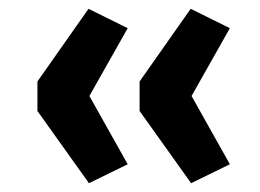

<svg xmlns="http://www.w3.org/2000/svg" viewBox="-20 -486 590 436"><path d="M182 -70 65 -234V-301L181 -466L270 -422L183 -268L270 -113ZM414 -70 297 -234V-301L413 -466L502 -422L415 -268L502 -113Z"/></svg>

Font: Nunito Sans 10pt SemiExpanded
Style: Bold
Weight: 700
Width: 6
Designer: Vernon Adams
Foundry: Vernon Adams
Version: Version 3.101;gftools[0.9.27]